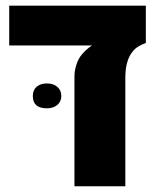

<svg xmlns="http://www.w3.org/2000/svg" viewBox="-20 -651 540 671"><path d="M240.2 0V-383.3Q240.2 -403.3 246.1 -422.1Q252 -440.9 260.3 -453.1Q268.6 -464.8 279.1 -474.6Q289.6 -484.4 301.8 -492.2H12.2V-631.3H489.7V-501Q475.6 -495.6 463.9 -488.8Q452.1 -481.9 443.4 -470.7Q418 -439.9 418 -378.9V0ZM143.6 -272.5Q94.7 -272.5 94.7 -315.4Q94.7 -336.4 108.2 -347.9Q121.6 -359.4 144 -359.4Q167 -359.4 180.7 -347.2Q194.3 -335 194.3 -315.4Q194.3 -296.4 180.4 -284.4Q166.5 -272.5 143.6 -272.5Z"/></svg>

Font: Open Sans SemiCondensed ExtraBold
Style: Regular
Weight: 800
Width: 4
Designer: Monotype Design Team
Foundry: Monotype Imaging Inc.
Version: Version 3.000